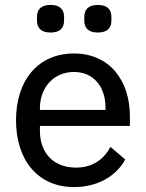

<svg xmlns="http://www.w3.org/2000/svg" viewBox="-20 -747 592 779"><path d="M185 -615C224 -615 240 -634 240 -664V-678C240 -708 224 -727 185 -727C146 -727 130 -708 130 -678V-664C130 -634 146 -615 185 -615ZM377 -615C416 -615 432 -634 432 -664V-678C432 -708 416 -727 377 -727C338 -727 322 -708 322 -678V-664C322 -634 338 -615 377 -615ZM280 12C377 12 452 -33 488 -100L428 -151C400 -98 353 -67 288 -67C195 -67 142 -129 142 -215V-236H507V-275C507 -420 425 -530 280 -530C136 -530 45 -423 45 -259C45 -95 136 12 280 12ZM280 -455C358 -455 408 -397 408 -311V-301H142V-308C142 -393 199 -455 280 -455Z"/></svg>

Font: IBM Plex Thai Looped Text
Style: Regular
Weight: 450
Designer: Mike Abbink, Paul van der Laan, Pieter van Rosmalen, Ben Mitchell, Mark Frömberg
Foundry: Bold Monday
Version: Version 1.0